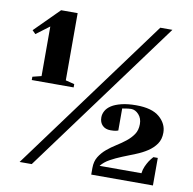

<svg xmlns="http://www.w3.org/2000/svg" viewBox="-79 -779 862 858"><g transform="rotate(10 352.5 -350.0)"><path d="M635 -700 120 0H65L580 -700ZM205 -395 245 -385V-370H55V-385L95 -395V-620L35 -575L20 -590L130 -700H205ZM535 -340Q606 -340 640.5 -310.5Q675 -281 675 -240Q675 -210 660.5 -189Q646 -168 622.5 -152.5Q599 -137 570 -125.5Q541 -114 512.5 -102.5Q484 -91 459.5 -77.5Q435 -64 420 -45H610Q612 -62 618.5 -76.5Q625 -91 632 -102Q640 -114 650 -125H670V0H390V-30Q390 -60 403 -81Q416 -102 435.5 -118.5Q455 -135 477.5 -149Q500 -163 519.5 -178.5Q539 -194 552 -213Q565 -232 565 -260Q565 -286 549.5 -303Q534 -320 515 -320Q507 -320 500.5 -319Q494 -318 488 -317Q481 -316 475 -315V-215Q470 -213 465 -212Q460 -211 454 -210.5Q448 -210 440 -210Q417 -210 403.5 -223.5Q390 -237 390 -260Q390 -275 398 -289.5Q406 -304 423 -315Q440 -326 468 -333Q496 -340 535 -340Z"/></g></svg>

Font: Yeseva One
Style: Regular
Weight: 400
Designer: Jovanny Lemonad
Foundry: Jovanny Lemonad
Version: Version 2.001; ttfautohint (v0.91) -l 8 -r 50 -G 200 -x 0 -w